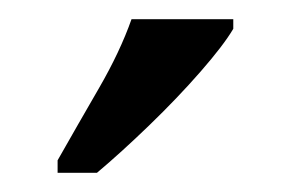

<svg xmlns="http://www.w3.org/2000/svg" viewBox="-20 -786 303 200"><path d="M40 -619Q61 -656 83 -694Q105 -732 117 -766H223V-756Q213 -739 189 -711.5Q165 -684 135.5 -655.5Q106 -627 81 -606H40Z"/></svg>

Font: Noto Serif ExtraCondensed Medium
Style: Regular
Weight: 500
Width: 2
Designer: Monotype Design Team
Foundry: Monotype Imaging Inc.
Version: Version 2.015